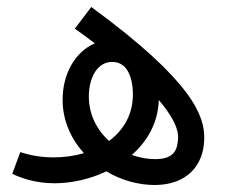

<svg xmlns="http://www.w3.org/2000/svg" viewBox="-20 -519 642 549"><path d="M422 10C513 10 564 -45 564 -125C564 -186 535 -284 241 -499L194 -437C214 -423 233 -409 251 -395C195 -371 159 -308 159 -234C159 -174 183 -122 220 -81C192 -73 163 -69 133 -69C94 -69 63 -76 38 -84L15 -22C38 -11 79 5 136 5C183 5 236 -6 284 -29C326 -4 375 10 422 10ZM234 -243C234 -295 257 -342 301 -342C314 -342 324 -338 333 -331L334 -330C353 -313 360 -280 360 -249C360 -190 332 -146 292 -116C257 -147 234 -192 234 -243ZM489 -121C487 -92 479 -64 424 -64C401 -64 379 -68 357 -76C401 -115 432 -167 434 -233C492 -165 490 -132 489 -121Z"/></svg>

Font: Noto Sans Arabic ExtCond
Style: Regular
Weight: 400
Width: 2
Designer: Monotype Design Team, Nadine Chahine, Nizar Qandah and Khaled Hosny
Foundry: Monotype Imaging Inc.
Version: Version 2.012